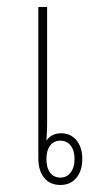

<svg xmlns="http://www.w3.org/2000/svg" viewBox="-20 -521 275 546"><path d="M152 5Q122 5 105.5 -15.5Q89 -36 89 -71V-501H114V-169Q114 -161 113.5 -147Q113 -133 112 -121Q126 -142 154 -142Q181 -142 197.5 -122Q214 -102 214 -69Q214 -35 197 -15Q180 5 152 5ZM152 -16Q170 -16 181 -30.5Q192 -45 192 -69Q192 -93 181 -107Q170 -121 152 -121Q133 -121 122.5 -107Q112 -93 112 -69Q112 -44 122.5 -30Q133 -16 152 -16Z"/></svg>

Font: Noto Sans Thai Looped UI Narrow Thin
Style: Regular
Weight: 100
Width: 4
Designer: Cadson Demak Team
Foundry: Cadson Demak Co., Ltd.
Version: Version 1.000; ttfautohint (v1.8.4.7-5d5b)